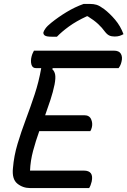

<svg xmlns="http://www.w3.org/2000/svg" viewBox="-20 -958 649 978"><path d="M134 0Q96 0 68 -23Q40 -46 46 -102Q51 -164 69.5 -225.5Q88 -287 111.5 -349.5Q135 -412 156.5 -477Q178 -542 190 -611H163Q145 -611 140 -629.5Q135 -648 141 -671Q144 -682 147 -688Q150 -694 153 -700H560Q587 -700 596 -683.5Q605 -667 599 -644Q595 -625 584 -611H249L246 -606Q258 -595 261 -577.5Q264 -560 258 -528Q250 -489 237 -449.5Q224 -410 210 -371H409Q435 -371 444 -351Q453 -331 448 -310Q445 -297 440 -290H180Q162 -240 148.5 -189.5Q135 -139 133 -89H407Q459 -89 447 -33Q442 -12 434 0ZM406 -938H438Q457 -938 472 -933.5Q487 -929 510 -912Q539 -890 566.5 -857.5Q594 -825 609 -784Q598 -778 588 -775Q578 -772 564 -772Q548 -772 537 -777Q526 -782 515 -796Q500 -817 479.5 -836Q459 -855 427 -875H422Q368 -850 331 -823Q294 -796 270 -771H244Q217 -771 208.5 -777Q200 -783 201 -793Q203 -801 212 -813.5Q221 -826 241 -842Q277 -871 319 -896.5Q361 -922 406 -938Z"/></svg>

Font: Recursive Sn Csl St
Style: Italic
Weight: 400
Italic angle: -15°
Version: Version 1.079;hotconv 1.0.112;makeotfexe 2.5.65598; ttfautoh